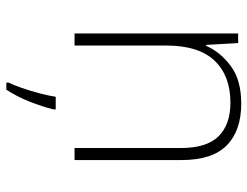

<svg xmlns="http://www.w3.org/2000/svg" viewBox="-110 -470 801 622"><g transform="rotate(90 291.0 -159.5)"><path d="M316 -540Q404 -540 451.5 -493Q499 -446 499 -347V0H460V-345Q460 -428 422 -466.5Q384 -505 313 -505Q226 -505 177 -453.5Q128 -402 128 -297V0H89V-530H120L126 -426H129Q148 -471 193.5 -505.5Q239 -540 316 -540ZM335 68Q326 104 310 145Q294 186 271 221H248V214Q256 198 265.5 170.5Q275 143 283 112.5Q291 82 294 61H335Z"/></g></svg>

Font: Noto Sans Gujarati UI ExtraLight
Style: Regular
Weight: 200
Designer: Jelle Bosma - Monotype Design Team, Universal Thirst
Foundry: Monotype Imaging Inc.
Version: Version 2.106; ttfautohint (v1.8.4.7-5d5b)